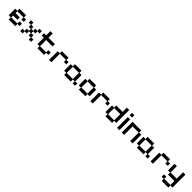

<svg xmlns="http://www.w3.org/2000/svg" viewBox="752 -3126 5813 5813"><g transform="rotate(45 3658.5 -219.0)"><path d="M151 12V-78H60V-359H151V-450H433V-359H525V-260H423V-350H161V-270H343V-169H161V-88H423V-180H525V-79H433V12Z M646 12V-88H737V-179H827V-260H737V-350H646V-450H747V-359H837V-270H919V-359H1009V-450H1111V-350H1019V-260H929V-179H1019V-88H1111V12H1009V-78H919V-169H837V-78H747V12Z M1383 12V-78H1293V-350H1202V-450H1293V-631H1393V-450H1667V-350H1393V-88H1657V-179H1758V-78H1667V12Z M1879 12V-359H1970V-450H2252V-359H2344V-260H2242V-350H1980V12Z M2526 12V-78H2435V-359H2526V-450H2808V-359H2900V-88H2991V12H2890V-78H2808V12ZM2536 -88H2798V-350H2536Z M3153 12V-78H3062V-359H3153V-450H3435V-359H3527V-78H3435V12ZM3163 -88H3425V-350H3163Z M3648 12V-359H3739V-450H4021V-359H4113V-260H4011V-350H3749V12Z M4295 12V-78H4204V-359H4295V-450H4568V-631H4669V-78H4577V12ZM4305 -88H4567V-350H4305Z M4790 12V-450H4891V12ZM4790 -530V-631H4891V-530Z M4992 12V-450H5365V-359H5457V12H5355V-350H5093V12Z M5639 12V-78H5548V-359H5639V-450H5921V-359H6013V-88H6104V12H6003V-78H5921V12ZM5649 -88H5911V-350H5649Z M6225 12V-359H6316V-450H6598V-359H6690V-260H6588V-350H6326V12Z M6882 193V103H6791V3H6892V93H7155V-78H6882V-169H6791V-450H6892V-179H7155V-450H7256V103H7165V193Z"/></g></svg>

Font: Pixelify Sans
Style: Regular
Weight: 400
Designer: Stefie Justprince
Foundry: Typecalism Foundryline
Version: Version 1.000;February 13, 2025;FontCreator 15.0.0.3015 64-b